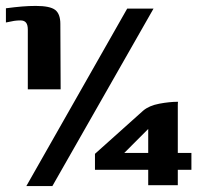

<svg xmlns="http://www.w3.org/2000/svg" viewBox="-24 -548 677 649"><path d="M70 -246V-448Q70 -464 64 -471.5Q58 -479 45 -479Q34 -479 24 -477.5Q14 -476 -4 -472V-520Q26 -524 50 -526Q74 -528 97 -528Q145 -528 162.5 -514.5Q180 -501 180 -467L181 -246ZM495 -519 153 81H65L406 -519ZM477 78V26H297V-28L460 -174Q480 -191 514.5 -197.5Q549 -204 578 -204Q577 -203 577 -191.5Q577 -180 577 -171V-31H623V26H577V78ZM396 -31H477V-112Z"/></svg>

Font: Genos
Style: Bold
Weight: 700
Designer: Robert E. Leuschke
Foundry: Robert E. Leuschke
Version: Version 1.010